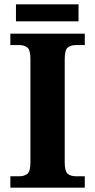

<svg xmlns="http://www.w3.org/2000/svg" viewBox="-20 -870 441 890"><path d="M28 0V-53H70Q92 -53 106.5 -64Q121 -75 121 -118V-596Q121 -639 106.5 -650Q92 -661 70 -661H28V-714H373V-661H331Q309 -661 294.5 -650Q280 -639 280 -596V-118Q280 -75 294.5 -64Q309 -53 331 -53H373V0ZM54 -771V-850H344V-771Z"/></svg>

Font: Noto Serif Khojki
Style: Bold
Weight: 700
Version: Version 2.003